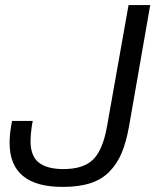

<svg xmlns="http://www.w3.org/2000/svg" viewBox="-20 -732 616 762"><path d="M229 9.8Q18.1 9.8 18.1 -165Q18.1 -195.3 23.9 -230L27.8 -252H109.9L106 -230Q101.1 -194.8 101.1 -172.9Q101.1 -113.3 133.5 -87.2Q166 -61 231.9 -61Q311 -61 349.6 -98.9Q388.2 -136.7 404.8 -231L490.2 -711.9H576.2L492.2 -231Q481 -168 462.9 -125Q444.8 -82 414.3 -50.8Q383.8 -19.5 338.4 -4.9Q293 9.8 229 9.8Z"/></svg>

Font: Creato Display
Style: Italic
Weight: 400
Italic angle: -10°
Version: Version 1.000